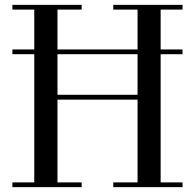

<svg xmlns="http://www.w3.org/2000/svg" viewBox="-20 -770 802 790"><path d="M31 -547V-566.5H731V-547ZM731 -750V-730.5H641V-19.5H731V0H446V-19.5H546V-360H216.5V-19.5H316V0H31V-19.5H121V-730.5H31V-750H316V-730.5H216.5V-380H546V-730.5H446V-750Z"/></svg>

Font: Bodoni Moda 11pt
Style: Regular
Weight: 400
Version: Version 2.004